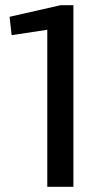

<svg xmlns="http://www.w3.org/2000/svg" viewBox="-20 -723 403 743"><path d="M264 0H163V-653L198 -613L25 -587L17 -658L215 -703H264Z"/></svg>

Font: Pathway Extreme 28pt Medium
Style: Regular
Weight: 500
Designer: Eduardo Rodriguez Tunni
Foundry: Eduardo Rodriguez Tunni
Version: Version 1.001;gftools[0.9.26]